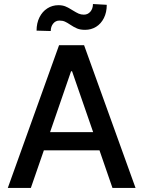

<svg xmlns="http://www.w3.org/2000/svg" viewBox="-20 -931 709 951"><path d="M18.6 0 272.5 -707H396.5L651.4 0H537.1L472.7 -186.5H197.3L132.8 0ZM441.4 -276.4 336.9 -578.1H332L228 -276.4ZM269.5 -905.3Q290 -905.3 305.4 -898.7Q320.8 -892.1 339.8 -879.9Q357.9 -868.7 369.6 -863.5Q381.3 -858.4 395.5 -858.4Q415 -858.4 427.7 -873.3Q440.4 -888.2 440.4 -911.1L508.8 -907.2Q508.8 -869.6 494.6 -841.6Q480.5 -813.5 456.1 -798.3Q431.6 -783.2 401.4 -783.2Q377.9 -783.2 362.1 -789.8Q346.2 -796.4 328.1 -808.6Q313 -818.8 301.5 -824Q290 -829.1 274.4 -829.1Q255.4 -829.1 243.4 -814.2Q231.4 -799.3 231.4 -777.3L161.1 -779.3Q161.1 -816.4 175.5 -845.2Q189.9 -874 214.6 -889.6Q239.3 -905.3 269.5 -905.3Z"/></svg>

Font: Pretendard JP Medium
Style: Regular
Weight: 500
Designer: Base glyphs from Inter by Rasmus Andersson; Hangeul glyphs from Noto Sans CJK(Source Han Sans) by Jang Soo-young and Kan
Foundry: Kil Hyung-jin
Version: Version 1.309